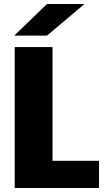

<svg xmlns="http://www.w3.org/2000/svg" viewBox="-20 -934 540 954"><path d="M53 0V-700H241V-135H472V0ZM213.5 -757H50.5L213.5 -914H399.5Z"/></svg>

Font: Trispace ExtraBold
Style: Regular
Weight: 800
Designer: Tyler Finck
Foundry: Etcetera Type Company
Version: Version 1.210; ttfautohint (v1.8.3)